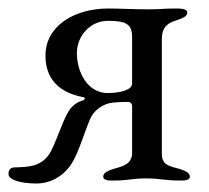

<svg xmlns="http://www.w3.org/2000/svg" viewBox="-25 -422 492 452"><path d="M286 -172V-62C286 -34 261 -30 241 -24C230 -20 218 -16 218 -6C218 4 236 3 241 3C280 3 284 -2 319 -2C354 -2 360 3 399 3C404 3 422 4 422 -6C422 -16 410 -20 399 -24C379 -30 356 -31 356 -59V-330C356 -361 373 -369 393 -375C404 -379 416 -383 416 -393C416 -401 400 -402 393 -402C354 -402 358 -400 323 -400C288 -400 258 -402 230 -402C150 -402 82 -361 82 -291C82 -233 118 -203 172 -193C177 -192 174 -187 171 -186C150 -180 140 -167 133 -154C120 -129 109 -94 95 -66C75 -28 39 -29 11 -28C-1 -28 -5 -22 -5 -12C-5 -2 14 10 62 10C87 10 121 -2 143 -36C162 -64 179 -130 192 -151C201 -164 214 -174 232 -179C242 -181 257 -182 277 -182C282 -182 286 -178 286 -172ZM228 -203C182 -203 156 -251 156 -297C156 -338 188 -373 229 -373C272 -373 286 -365 286 -335V-225C286 -211 260 -203 228 -203Z"/></svg>

Font: EB Garamond SC 08
Style: Regular
Weight: 400
Version: Version 0.016